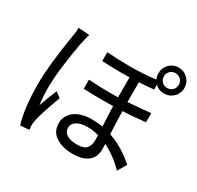

<svg xmlns="http://www.w3.org/2000/svg" viewBox="-185 -1073 1370 1333"><g transform="rotate(30 500.0 -406.5)"><path d="M130 43Q93 -79 93 -268Q93 -410 131 -646L136 -678Q143 -716 143 -747L232 -740Q209 -678 183 -482Q167 -365 167 -282Q167 -210 176 -146Q196 -205 231 -290L273 -257Q218 -109 203 -40Q198 -16 198 3L201 38ZM883 -692Q909 -692 926 -709Q943 -726 943 -751Q943 -777 926 -794Q909 -811 883 -811Q858 -811 841 -794Q824 -777 824 -751Q824 -726 841 -709Q858 -692 883 -692ZM537 -39Q594 -39 613.5 -64.5Q633 -90 633 -129L632 -169Q586 -182 541 -182Q489 -182 457.5 -162.5Q426 -143 426 -112Q426 -75 456 -57Q486 -39 537 -39ZM544 32Q462 32 408 -2.5Q354 -37 354 -107Q354 -142 374 -173Q394 -204 436 -223.5Q478 -243 543 -243Q588 -243 629 -236Q624 -315 622 -396Q578 -395 533 -395Q459 -395 385 -398V-471Q472 -465 557 -465L621 -466V-626Q587 -625 551 -625Q479 -625 400 -629V-700Q494 -693 578 -693Q693 -693 790 -706Q780 -727 780 -751Q780 -795 810 -825.5Q840 -856 883 -856Q927 -856 957.5 -825.5Q988 -795 988 -751Q988 -708 957.5 -678Q927 -648 883 -648Q841 -648 811 -677V-638Q757 -632 694 -629V-470Q794 -477 876 -486V-413Q797 -404 695 -398Q696 -340 699 -283L702 -217Q817 -177 911 -91L869 -21Q794 -98 706 -141L707 -97Q707 -36 665.5 -2Q624 32 544 32Z"/></g></svg>

Font: Source Han Sans & Saira Hybrid
Style: Regular
Weight: 400
Designer: Ryoko NISHIZUKA 西塚涼子 (kana & ideographs); Paul D. Hunt (Latin, Greek & Cyrillic); Wenlong ZHANG 张文龙 (bopomofo); Sandoll 
Foundry: Adobe Systems Incorporated
Version: Version 1.00;August 2, 2021;FontCreator 13.0.0.2675 64-bit